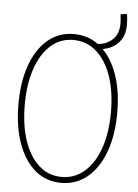

<svg xmlns="http://www.w3.org/2000/svg" viewBox="-58 -894 678 945"><g transform="rotate(5 281.0 -421.0)"><path d="M279.3 7.8Q205.6 7.8 151.1 -38.1Q96.7 -84 66.9 -166.7Q37.1 -249.5 37.1 -360.4Q37.1 -471.2 66.9 -553.7Q96.7 -636.2 151.1 -681.9Q205.6 -727.5 279.3 -727.5Q354.5 -727.5 409.7 -681.6Q464.8 -635.7 495.1 -553.2Q525.4 -470.7 525.4 -360.4Q525.4 -250 495.1 -167.2Q464.8 -84.5 409.7 -38.3Q354.5 7.8 279.3 7.8ZM279.3 -21.5Q344.7 -21.5 393.1 -64Q441.4 -106.4 467.8 -182.6Q494.1 -258.8 494.1 -360.4Q494.1 -461.9 467.8 -537.8Q441.4 -613.8 393.1 -656Q344.7 -698.2 279.3 -698.2Q214.8 -698.2 167.5 -656Q120.1 -613.8 94.2 -537.6Q68.4 -461.4 68.4 -360.4Q68.4 -258.8 94.2 -182.6Q120.1 -106.4 167.5 -64Q214.8 -21.5 279.3 -21.5ZM391.6 -664.1V-688.5Q439.5 -689.5 471.2 -717.8Q502.9 -746.1 502.9 -798.8Q502.9 -811.5 501.5 -825Q500 -838.4 499 -844.7L530.3 -848.6Q532.2 -840.8 533.7 -825.2Q535.2 -809.6 535.2 -794.9Q535.2 -751 515.9 -721.4Q496.6 -691.9 464.1 -677.5Q431.6 -663.1 391.6 -664.1Z"/></g></svg>

Font: Reddit Mono ExtraLight
Style: Regular
Weight: 250
Monospace: yes
Designer: Stephen Hutchings
Foundry: Reddit
Version: Version 1.014